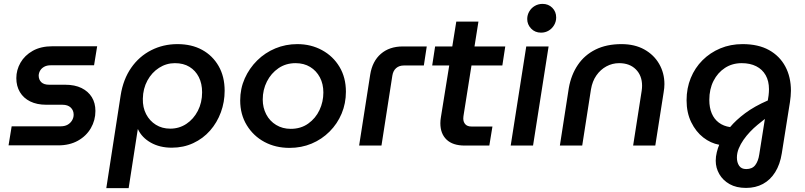

<svg xmlns="http://www.w3.org/2000/svg" viewBox="-20 -749 4142 988"><path d="M24 -1 40 -99H292Q313 -99 327.5 -107Q342 -115 350.5 -129Q359 -143 359 -159Q359 -181 344 -195.5Q329 -210 301 -210H218Q170 -210 135.5 -227Q101 -244 82.5 -275Q64 -306 64 -347Q64 -389 85.5 -426.5Q107 -464 148.5 -487.5Q190 -511 251 -511H480L464 -413H240Q221 -413 207.5 -405.5Q194 -398 187 -386.5Q180 -375 179 -361Q179 -339 192.5 -326Q206 -313 233 -313H315Q365 -313 399.5 -296Q434 -279 452.5 -249Q471 -219 471 -178Q471 -130 447.5 -89.5Q424 -49 381 -25Q338 -1 280 -1Z M527 219 601 -259Q614 -341 655 -400Q696 -459 758 -490.5Q820 -522 893 -522Q966 -522 1020 -492.5Q1074 -463 1105 -409Q1136 -355 1136 -282Q1136 -224 1116.5 -171Q1097 -118 1061 -77Q1025 -36 974.5 -12.5Q924 11 864 11Q802 11 756 -15Q710 -41 690 -84H689L642 219ZM856 -87Q902 -87 939 -111.5Q976 -136 998 -178.5Q1020 -221 1020 -274Q1020 -319 1003 -352.5Q986 -386 955 -405Q924 -424 880 -424Q836 -424 798.5 -400Q761 -376 738.5 -334.5Q716 -293 715 -241Q714 -196 732 -161.5Q750 -127 782 -107Q814 -87 856 -87Z M1470 12Q1398 12 1341 -18.5Q1284 -49 1250 -104.5Q1216 -160 1216 -232Q1216 -293 1239.5 -345.5Q1263 -398 1303.5 -438Q1344 -478 1397 -500Q1450 -522 1510 -522Q1580 -522 1637 -491Q1694 -460 1727 -405Q1760 -350 1760 -277Q1760 -217 1738 -164.5Q1716 -112 1676 -72Q1636 -32 1583.5 -10Q1531 12 1470 12ZM1476 -86Q1528 -86 1566 -113Q1604 -140 1624 -182.5Q1644 -225 1644 -273Q1644 -317 1626 -351Q1608 -385 1576 -404.5Q1544 -424 1501 -424Q1451 -424 1413 -398Q1375 -372 1353.5 -329.5Q1332 -287 1332 -237Q1332 -195 1350 -160.5Q1368 -126 1401 -106Q1434 -86 1476 -86Z M1828 0 1885 -365Q1896 -434 1940 -472Q1984 -510 2053 -510H2176L2161 -412H2058Q2034 -412 2018.5 -398.5Q2003 -385 1999 -360L1943 0Z M2371 0Q2310 0 2278 -30.5Q2246 -61 2246 -115Q2246 -130 2249 -147L2328 -638H2442L2367 -165Q2364 -148 2364 -139Q2364 -121 2374.5 -109.5Q2385 -98 2406 -98H2514L2498 0ZM2204 -412 2219 -510H2580L2565 -412Z M2608 0 2688 -510H2803L2723 0ZM2764 -581Q2733 -581 2713 -602Q2693 -623 2693 -651Q2693 -672 2703.5 -690Q2714 -708 2732 -718.5Q2750 -729 2772 -729Q2802 -729 2822 -709Q2842 -689 2842 -659Q2842 -638 2831.5 -620Q2821 -602 2803.5 -591.5Q2786 -581 2764 -581Z M2861 0 2907 -296Q2919 -364 2953.5 -415Q2988 -466 3044.5 -494Q3101 -522 3178 -522Q3246 -522 3295.5 -494.5Q3345 -467 3372 -420Q3399 -373 3399 -316Q3399 -307 3398 -296Q3397 -285 3395 -274L3352 0H3238L3282 -282Q3283 -289 3283.5 -295.5Q3284 -302 3284 -308Q3284 -360 3252 -392Q3220 -424 3166 -424Q3131 -424 3100.5 -407.5Q3070 -391 3049 -361Q3028 -331 3021 -289L2976 0Z M3819 218Q3769 218 3734.5 198.5Q3700 179 3681.5 147Q3663 115 3663 78Q3663 57 3668.5 34.5Q3674 12 3681 -4Q3637 -12 3599 -41.5Q3561 -71 3537 -120Q3513 -169 3513 -233Q3513 -295 3534.5 -347.5Q3556 -400 3595 -439Q3634 -478 3686.5 -500Q3739 -522 3801 -522Q3882 -522 3937 -491.5Q3992 -461 4021 -407Q4050 -353 4050 -282Q4050 -268 4048.5 -253.5Q4047 -239 4045 -224L4003 40Q3994 97 3969 137Q3944 177 3906 197.5Q3868 218 3819 218ZM3820 121Q3851 121 3866.5 100.5Q3882 80 3887 46L3916 -137Q3898 -123 3878 -106.5Q3858 -90 3839.5 -70.5Q3821 -51 3806 -29.5Q3791 -8 3781.5 15Q3772 38 3772 62Q3772 87 3783.5 104Q3795 121 3820 121ZM3737 -95Q3767 -131 3814.5 -166.5Q3862 -202 3931 -232L3935 -258Q3936 -267 3936.5 -274.5Q3937 -282 3937 -290Q3937 -332 3920 -362Q3903 -392 3871.5 -408Q3840 -424 3797 -424Q3748 -424 3710.5 -399.5Q3673 -375 3651.5 -332.5Q3630 -290 3630 -235Q3630 -195 3642.5 -165.5Q3655 -136 3679 -118Q3703 -100 3737 -95Z"/></svg>

Font: MuseoModerno Thin Medium
Style: Italic
Weight: 500
Italic angle: -9°
Version: Version 1.003